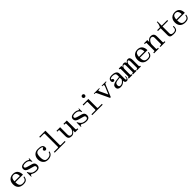

<svg xmlns="http://www.w3.org/2000/svg" viewBox="876 -3435 6171 6171"><g transform="rotate(-45 3961.5 -350.0)"><path d="M168 -262.2H414.1Q414.1 -289.1 410.9 -312Q407.7 -335 399.2 -357.4Q390.6 -379.9 377.2 -395.5Q363.8 -411.1 341.8 -420.7Q319.8 -430.2 291 -430.2Q256.8 -430.2 231.7 -416Q206.5 -401.9 193.4 -377.2Q180.2 -352.5 174.1 -324.2Q168 -295.9 168 -262.2ZM65.9 -228Q65.9 -297.9 92 -351.6Q118.2 -405.3 171.1 -436.5Q224.1 -467.8 296.9 -467.8Q353 -467.8 395.5 -449.5Q438 -431.2 463.6 -397.7Q489.3 -364.3 501.7 -320.3Q514.2 -276.4 514.2 -222.2H168Q168 -174.3 174.3 -140.6Q180.7 -106.9 197 -79.8Q213.4 -52.7 244.1 -39.3Q274.9 -25.9 320.8 -25.9Q392.1 -25.9 427 -58.3Q461.9 -90.8 470.2 -154.8H502Q494.1 -95.2 473.9 -59.3Q453.6 -23.4 414.6 -5.6Q375.5 12.2 313 12.2Q193.8 12.2 129.9 -50.5Q65.9 -113.3 65.9 -228Z M644 -339.8Q644 -467.8 821.8 -467.8Q903.8 -467.8 957 -436Q982.9 -419.9 989.7 -419.9Q1005.4 -419.9 1006.8 -438L1008.8 -458H1027.8V-307.1H1008.8L995.1 -340.8Q956.1 -430.2 822.8 -430.2Q706.1 -430.2 706.1 -372.1Q706.1 -342.3 729.2 -326.7Q752.4 -311 811 -294.9L960.9 -252.9Q1006.3 -240.2 1033.7 -207.8Q1061 -175.3 1061 -124Q1061 12.2 911.1 12.2Q861.8 12.2 812 0Q790 -6.8 757.1 -24.4Q724.1 -42 714.8 -42Q683.1 -42 675.8 -8.8L671.9 12.2H652.8V-187H671.9Q686 -156.7 699.2 -135Q712.4 -113.3 732.7 -91.3Q752.9 -69.3 776.6 -55.9Q800.3 -42.5 834.5 -34.2Q868.7 -25.9 911.1 -25.9Q1001 -25.9 1001 -94.2Q1001 -144.5 946.8 -161.1L781.7 -207Q644 -245.6 644 -339.8Z M1424.8 12.2Q1316.9 12.2 1256.8 -58.1Q1197.8 -127.4 1197.8 -228Q1197.8 -330.1 1256.8 -397.9Q1320.8 -467.8 1432.6 -467.8Q1484.4 -467.8 1521.2 -461.7Q1558.1 -455.6 1587.4 -440.7Q1616.7 -425.8 1631.3 -398.4Q1646 -371.1 1646 -331.1Q1646 -298.3 1628.9 -279.8Q1612.8 -262.2 1587.9 -262.2Q1563.5 -262.2 1546.9 -276.9Q1529.8 -291.5 1529.8 -313Q1529.8 -354 1570.8 -367.2Q1589.8 -371.6 1589.8 -382.8Q1589.8 -396.5 1575.4 -406.5Q1561 -416.5 1537.1 -421.9Q1513.2 -427.2 1488.3 -429.7Q1463.4 -432.1 1437 -432.1Q1402.3 -432.1 1377 -420.9Q1351.6 -409.7 1336.9 -391.8Q1322.3 -374 1313.7 -346.2Q1305.2 -318.4 1302.5 -291.3Q1299.8 -264.2 1299.8 -228Q1299.8 -199.7 1301.5 -177.5Q1303.2 -155.3 1307.9 -130.9Q1312.5 -106.4 1321.8 -88.6Q1331.1 -70.8 1344.7 -55.9Q1358.4 -41 1380.1 -33.4Q1401.9 -25.9 1429.7 -25.9Q1506.3 -25.9 1553 -58.8Q1599.6 -91.8 1609.9 -151.9H1645Q1632.3 -71.3 1573.5 -29.5Q1514.6 12.2 1424.8 12.2Z M1733.9 0V-38.1H1912.6Q1939 -38.1 1939 -60.1V-651.9Q1939 -673.8 1912.6 -673.8H1743.7V-711.9H2022.9V-60.1Q2022.9 -38.1 2049.8 -38.1H2227.5V0Z M2503.9 12.2Q2422.4 12.2 2387.5 -22.9Q2352.5 -58.1 2352.5 -136.2V-396Q2352.5 -418 2331.5 -418H2271.5V-456.1H2436.5V-119.1Q2436.5 -25.9 2516.6 -25.9Q2565.4 -25.9 2605 -74.2Q2626.5 -100.1 2641.6 -135.3Q2656.7 -170.4 2656.7 -202.1V-396Q2656.7 -418 2629.9 -418H2587.9V-456.1H2740.7V-60.1Q2740.7 -38.1 2771.5 -38.1H2803.7V0H2656.7V-92.8H2651.9Q2643.6 -75.2 2631.1 -58.6Q2618.7 -42 2600.3 -25.1Q2582 -8.3 2556.9 2Q2531.7 12.2 2503.9 12.2Z M2907.7 -339.8Q2907.7 -467.8 3085.4 -467.8Q3167.5 -467.8 3220.7 -436Q3246.6 -419.9 3253.4 -419.9Q3269 -419.9 3270.5 -438L3272.5 -458H3291.5V-307.1H3272.5L3258.8 -340.8Q3219.7 -430.2 3086.4 -430.2Q2969.7 -430.2 2969.7 -372.1Q2969.7 -342.3 2992.9 -326.7Q3016.1 -311 3074.7 -294.9L3224.6 -252.9Q3270 -240.2 3297.4 -207.8Q3324.7 -175.3 3324.7 -124Q3324.7 12.2 3174.8 12.2Q3125.5 12.2 3075.7 0Q3053.7 -6.8 3020.8 -24.4Q2987.8 -42 2978.5 -42Q2946.8 -42 2939.5 -8.8L2935.5 12.2H2916.5V-187H2935.5Q2949.7 -156.7 2962.9 -135Q2976.1 -113.3 2996.3 -91.3Q3016.6 -69.3 3040.3 -55.9Q3064 -42.5 3098.1 -34.2Q3132.3 -25.9 3174.8 -25.9Q3264.6 -25.9 3264.6 -94.2Q3264.6 -144.5 3210.4 -161.1L3045.4 -207Q2907.7 -245.6 2907.7 -339.8Z M3675.3 -570.3Q3649.4 -570.3 3632.3 -587.4Q3615.2 -604.5 3615.2 -631.3Q3615.2 -657.2 3632.3 -674.3Q3649.4 -691.4 3675.3 -691.4Q3702.1 -691.4 3719.2 -674.3Q3736.3 -657.2 3736.3 -631.3Q3736.3 -604.5 3719.2 -587.4Q3702.1 -570.3 3675.3 -570.3ZM3441.4 0V-38.1H3613.3Q3635.7 -38.1 3635.7 -60.1V-396Q3635.7 -418 3613.3 -418H3461.4V-456.1H3719.7V-60.1Q3719.7 -38.1 3741.7 -38.1H3915.5V0Z M4184.6 -430.2Q4159.7 -430.2 4148.9 -425.5Q4138.2 -420.9 4138.2 -409.2Q4138.2 -397 4149.4 -373L4276.4 -103L4375.5 -339.8Q4392.6 -380.9 4392.6 -399.9Q4392.6 -430.2 4352.5 -430.2H4323.2V-456.1H4519.5V-430.2H4497.6Q4469.7 -430.2 4459.2 -421.1Q4448.7 -412.1 4431.6 -371.1L4271.5 12.2H4237.3L4052.2 -379.9Q4036.6 -413.1 4028.6 -421.6Q4020.5 -430.2 4000.5 -430.2H3969.2V-456.1H4213.4V-430.2Z M4690.4 -102.1Q4690.4 -29.8 4757.3 -29.8Q4781.2 -29.8 4803.7 -37.6Q4826.2 -45.4 4842.3 -56.4Q4858.4 -67.4 4874.8 -84.2Q4891.1 -101.1 4900.4 -113.5Q4909.7 -126 4920.4 -142.1V-227.1L4792.5 -211.9Q4738.8 -204.1 4714.6 -179Q4690.4 -153.8 4690.4 -102.1ZM4694.3 -275.9Q4668.5 -275.9 4651.4 -296.1Q4634.3 -316.4 4634.3 -345.2Q4634.3 -405.3 4674.3 -436.5Q4714.4 -467.8 4791.5 -467.8Q4834.5 -467.8 4871.6 -459.7Q4908.7 -451.7 4939 -435.5Q4969.2 -419.4 4986.8 -391.6Q5004.4 -363.8 5004.4 -327.1V-83Q5004.4 -57.6 5009.5 -46.9Q5014.6 -36.1 5031.2 -36.1Q5063.5 -36.1 5063.5 -128.9H5087.4Q5087.4 12.2 5001.5 12.2Q4923.8 12.2 4920.4 -77.1L4914.6 -79.1Q4890.1 -42.5 4841.6 -15.1Q4793 12.2 4731.4 12.2Q4667 12.2 4630.1 -15.9Q4593.3 -43.9 4593.3 -104Q4593.3 -129.4 4600.8 -149.7Q4608.4 -169.9 4623.3 -183.8Q4638.2 -197.8 4654.8 -208Q4671.4 -218.3 4695.6 -225.3Q4719.7 -232.4 4739.5 -236.3Q4759.3 -240.2 4786.1 -244.1L4920.4 -259.8V-347.2Q4920.4 -430.2 4785.2 -430.2Q4751.5 -430.2 4718.5 -419.4Q4685.5 -408.7 4685.5 -391.1Q4685.5 -371.1 4703.1 -368.2Q4743.2 -356.4 4743.2 -321.8Q4743.2 -275.9 4694.3 -275.9Z M5101.1 0V-38.1H5115.2Q5137.2 -38.1 5137.2 -60.1V-396Q5137.2 -418 5115.2 -418H5101.1V-456.1H5221.2V-405.8L5226.1 -404.8Q5271 -467.8 5332 -467.8Q5363.8 -467.8 5385 -450.2Q5406.2 -432.6 5414.1 -403.8H5422.4Q5456.5 -467.8 5517.1 -467.8Q5570.8 -467.8 5593 -432.1Q5615.2 -396.5 5615.2 -319.8V-60.1Q5615.2 -38.1 5637.2 -38.1H5652.3V0H5481.4V-38.1H5505.4Q5531.2 -38.1 5531.2 -60.1V-337.9Q5531.2 -428.2 5489.3 -428.2Q5465.8 -428.2 5443.1 -391.8Q5420.4 -355.5 5420.4 -314V-60.1Q5420.4 -38.1 5447.3 -38.1H5457V0H5289.1V-38.1H5310.1Q5336.4 -38.1 5336.4 -60.1V-337.9Q5336.4 -428.2 5302.2 -428.2Q5275.4 -428.2 5248.3 -394.3Q5221.2 -360.4 5221.2 -314V-60.1Q5221.2 -38.1 5254.4 -38.1H5265.1V0Z M5827.1 -262.2H6073.2Q6073.2 -289.1 6070.1 -312Q6066.9 -335 6058.3 -357.4Q6049.8 -379.9 6036.4 -395.5Q6022.9 -411.1 6001 -420.7Q5979 -430.2 5950.2 -430.2Q5916 -430.2 5890.9 -416Q5865.7 -401.9 5852.5 -377.2Q5839.4 -352.5 5833.3 -324.2Q5827.1 -295.9 5827.1 -262.2ZM5725.1 -228Q5725.1 -297.9 5751.2 -351.6Q5777.3 -405.3 5830.3 -436.5Q5883.3 -467.8 5956.1 -467.8Q6012.2 -467.8 6054.7 -449.5Q6097.2 -431.2 6122.8 -397.7Q6148.4 -364.3 6160.9 -320.3Q6173.3 -276.4 6173.3 -222.2H5827.1Q5827.1 -174.3 5833.5 -140.6Q5839.8 -106.9 5856.2 -79.8Q5872.6 -52.7 5903.3 -39.3Q5934.1 -25.9 5980 -25.9Q6051.3 -25.9 6086.2 -58.3Q6121.1 -90.8 6129.4 -154.8H6161.1Q6153.3 -95.2 6133.1 -59.3Q6112.8 -23.4 6073.7 -5.6Q6034.7 12.2 5972.2 12.2Q5853 12.2 5789.1 -50.5Q5725.1 -113.3 5725.1 -228Z M6557.1 -467.8Q6631.3 -467.8 6666.3 -430.7Q6701.2 -393.6 6701.2 -319.8V-58.1Q6701.2 -36.1 6723.1 -36.1H6765.1V0H6540V-36.1H6590.3Q6617.2 -36.1 6617.2 -58.1V-337.9Q6617.2 -425.8 6540 -425.8Q6506.8 -425.8 6473.6 -397.9Q6440.4 -370.1 6419.7 -328.4Q6398.9 -286.6 6398.9 -247.1V-58.1Q6398.9 -36.1 6426.3 -36.1H6466.3V0H6251V-36.1H6293Q6314.9 -36.1 6314.9 -58.1V-397.9Q6314.9 -419.9 6293 -419.9H6251V-456.1H6398.9V-373H6404.3Q6430.2 -414.6 6469 -441.2Q6507.8 -467.8 6557.1 -467.8Z M7135.3 12.2Q7084 12.2 7050 4.2Q7016.1 -3.9 6999 -20.8Q6981.9 -37.6 6975.6 -57.4Q6969.2 -77.1 6969.2 -106V-418H6847.2V-456.1H6963.9Q6973.6 -456.1 6987.8 -483.6Q7002 -511.2 7012.5 -548.8Q7022.9 -586.4 7022.9 -611.8V-647.9H7053.2V-456.1H7307.1V-418H7053.2V-105Q7053.2 -25.9 7154.8 -25.9Q7229 -25.9 7258.1 -58.3Q7287.1 -90.8 7287.1 -178.2H7318.8Q7318.8 -67.9 7280.5 -27.8Q7242.2 12.2 7135.3 12.2Z M7524.9 -262.2H7771Q7771 -289.1 7767.8 -312Q7764.6 -335 7756.1 -357.4Q7747.6 -379.9 7734.1 -395.5Q7720.7 -411.1 7698.7 -420.7Q7676.8 -430.2 7647.9 -430.2Q7613.8 -430.2 7588.6 -416Q7563.5 -401.9 7550.3 -377.2Q7537.1 -352.5 7531 -324.2Q7524.9 -295.9 7524.9 -262.2ZM7422.9 -228Q7422.9 -297.9 7449 -351.6Q7475.1 -405.3 7528.1 -436.5Q7581.1 -467.8 7653.8 -467.8Q7710 -467.8 7752.4 -449.5Q7794.9 -431.2 7820.6 -397.7Q7846.2 -364.3 7858.6 -320.3Q7871.1 -276.4 7871.1 -222.2H7524.9Q7524.9 -174.3 7531.2 -140.6Q7537.6 -106.9 7554 -79.8Q7570.3 -52.7 7601.1 -39.3Q7631.8 -25.9 7677.7 -25.9Q7749 -25.9 7783.9 -58.3Q7818.8 -90.8 7827.1 -154.8H7858.9Q7851.1 -95.2 7830.8 -59.3Q7810.5 -23.4 7771.5 -5.6Q7732.4 12.2 7669.9 12.2Q7550.8 12.2 7486.8 -50.5Q7422.9 -113.3 7422.9 -228Z"/></g></svg>

Font: New Heterodox Mono
Style: Book
Weight: 400
Designer: Hao Chi Kiang <hello@hckiang.com>, Alexey Kryukov <alexios@thessalonica.org.ru>
Version: Version 0.0.3